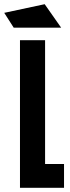

<svg xmlns="http://www.w3.org/2000/svg" viewBox="-45 -891 333 911"><path d="M49.8 0V-700.2H168.9V-112.8H258.8V0ZM-24.9 -830.1 167 -871.1 245.1 -759.8H20Z"/></svg>

Font: Cakra Normal
Style: Regular
Weight: 400
Designer: Lucia Kollert, Vojtech Kollert
Foundry: OoM Type
Version: Version 1.000;Glyphs 3.1.1 (3148)